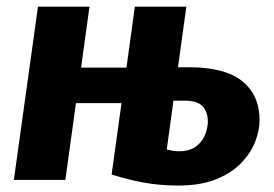

<svg xmlns="http://www.w3.org/2000/svg" viewBox="-20 -552 842 589"><path d="M526 -345.7H560Q670.6 -345.7 723.5 -302.7Q776.3 -259.7 776.3 -182.9Q776.3 -152.9 763.1 -118.2Q750 -83.6 720.8 -52.8Q691.7 -22 643.8 -2.4Q595.9 17.2 526.1 17.2Q471.3 17.2 422.5 8.4Q373.7 -0.4 322.4 -16.6L352.8 -235.7H213L180.5 0H22.5L96.5 -531.6H254.5L228.8 -344.7H368L393.7 -531.6H551.7ZM529 -88Q562.4 -88 582 -103.2Q601.6 -118.4 609.6 -139.9Q617.6 -161.4 617.6 -179Q617.6 -208 601.7 -225.6Q585.8 -243.2 545.9 -243.2H512.1L491.6 -93.4Q502.8 -90.7 511.3 -89.3Q519.8 -88 529 -88Z"/></svg>

Font: Fira Sans Variable
Style: Italic
Weight: 397
Italic angle: -8°
Designer: Carrois Corporate & Edenspiekermann AG
Foundry: Carrois Corporate GbR & Edenspiekermann AG
Version: Version 4.202